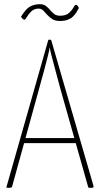

<svg xmlns="http://www.w3.org/2000/svg" viewBox="-20 -894 476 915"><path d="M24 1Q23 1 19 1Q15 1 10 0L210 -703Q210 -705 215 -705Q218 -705 220.5 -704.5Q223 -704 224 -703L425 -10Q427 -4 425 -1.5Q423 1 417 1Q414 1 409.5 1Q405 1 401 0L268 -470Q256 -516 244.5 -557.5Q233 -599 225.5 -629Q218 -659 217 -669Q216 -659 208.5 -629Q201 -599 190 -557.5Q179 -516 166 -470L38 -6Q37 -1 33 0Q29 1 24 1ZM92 -212V-236H355V-212ZM266 -794Q243 -794 229 -803Q215 -812 205 -823.5Q195 -835 186 -844Q177 -853 164 -853Q143 -853 129.5 -840Q116 -827 108.5 -813.5Q101 -800 96 -800Q93 -800 89 -803.5Q85 -807 82.5 -810.5Q80 -814 80 -814Q103 -852 123.5 -863Q144 -874 170 -874Q188 -874 199 -865.5Q210 -857 218.5 -846.5Q227 -836 238 -827.5Q249 -819 266 -819Q294 -819 308.5 -832Q323 -845 330 -858Q337 -871 341 -871Q346 -871 349 -867.5Q352 -864 354 -860Q356 -856 356 -856Q351 -846 344 -835Q337 -824 327 -814.5Q317 -805 302 -799.5Q287 -794 266 -794Z"/></svg>

Font: Yanone Kaffeesatz ExtraLight
Style: Regular
Weight: 200
Designer: Yanone (Cyrillic: Daniel Pouzeot, Huerta Tipografica, and Cyreal)
Foundry: Yanone
Version: Version 2.003